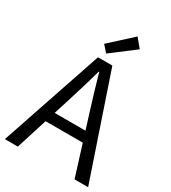

<svg xmlns="http://www.w3.org/2000/svg" viewBox="-229 -1084 1066 1199"><g transform="rotate(30 304.0 -485.0)"><path d="M3.6 0 251.7 -733.4H355.3L604 0H506.2L377.9 -410.4Q358 -472.5 340.1 -533.4Q322.3 -594.3 304.2 -658H300.2Q282.9 -593.9 264.6 -533.2Q246.2 -472.5 226.7 -410.4L97.1 0ZM133.1 -224.1V-297.4H471.2V-224.1ZM284.1 -779 242.9 -825.4 400.8 -969.7 452.7 -907.1Z"/></g></svg>

Font: Noto Sans SC Thin
Style: Regular
Weight: 100
Designer: Ryoko NISHIZUKA 西塚涼子 (kana, bopomofo & ideographs); Paul D. Hunt (Latin, Greek & Cyrillic); Sandoll Communications 산돌커뮤니
Foundry: Adobe
Version: Version 2.004-H2;hotconv 1.0.118;makeotfexe 2.5.65603